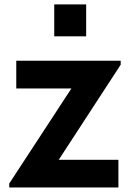

<svg xmlns="http://www.w3.org/2000/svg" viewBox="-20 -832 597 852"><path d="M220.7 -812.5H362.3V-670.9H220.7ZM505.4 -123V0H21V-17.6L296.9 -439.5H52.2V-562.5H515.6V-544.9L240.7 -123Z"/></svg>

Font: Manrope3 ExtraBold
Style: Bold
Weight: 800
Width: 4
Designer: Mikhail Sharanda
Foundry: Mikhail Sharanda
Version: Version 3.000;PS 003.000;hotconv 1.0.88;makeotf.lib2.5.64775